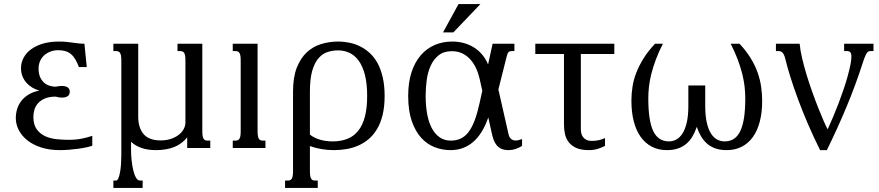

<svg xmlns="http://www.w3.org/2000/svg" viewBox="-20 -736 4370 955"><path d="M269.5 -486.3Q248.5 -486.3 230.7 -479.5Q212.9 -472.7 199.7 -460.7Q186.5 -448.7 179.2 -431.9Q171.9 -415 171.9 -395.5Q171.9 -368.7 180.2 -351.1Q188.5 -333.5 201.2 -323.2Q213.9 -313 229 -308.8Q244.1 -304.7 257.3 -304.7Q264.2 -306.2 271.5 -307.4Q278.8 -308.6 286.6 -308.6Q294.4 -308.6 301.8 -307.1Q309.1 -305.7 314.7 -302.5Q320.3 -299.3 323.7 -293.9Q327.1 -288.6 327.1 -280.8Q327.1 -263.7 315.9 -257.1Q304.7 -250.5 289.1 -250.5Q281.2 -250.5 273.2 -251.7Q265.1 -252.9 257.3 -255.4Q224.1 -255.4 202.6 -245.8Q181.2 -236.3 168.5 -221.7Q155.8 -207 150.9 -189.2Q146 -171.4 146 -155.3Q146 -115.7 162.8 -92.8Q179.7 -69.8 205.3 -58.3Q231 -46.9 261.7 -43.7Q292.5 -40.5 320.8 -40.5Q357.4 -40.5 386.7 -46.4Q416 -52.2 439 -60.5V-11.2Q427.2 -6.8 408.9 -2.9Q390.6 1 368.9 3.9Q347.2 6.8 323.5 8.8Q299.8 10.7 277.3 10.7Q225.1 10.7 184.3 -2.7Q143.6 -16.1 115.7 -38.3Q87.9 -60.5 73.2 -89.4Q58.6 -118.2 58.6 -148.4Q58.6 -170.4 64.7 -191.9Q70.8 -213.4 84.7 -232.2Q98.6 -251 120.8 -264.9Q143.1 -278.8 175.8 -285.6Q158.2 -290 141.8 -299.6Q125.5 -309.1 112.5 -323.2Q99.6 -337.4 92 -356Q84.5 -374.5 84.5 -397Q84.5 -423.3 96.7 -447.3Q108.9 -471.2 132.8 -489.5Q156.7 -507.8 192.1 -518.6Q227.5 -529.3 273.4 -529.3Q294.4 -529.3 310.5 -527.6Q326.7 -525.9 341.1 -523.9Q355.5 -522 369.4 -520.3Q383.3 -518.6 399.9 -518.6L411.6 -402.3H372.6Q364.3 -424.3 355 -440.2Q345.7 -456.1 333.7 -466.3Q321.8 -476.6 306.2 -481.4Q290.5 -486.3 269.5 -486.3Z M631.8 10.7Q631.8 36.1 634.8 63Q637.7 89.8 643.1 111.8Q648.4 133.8 656.7 147.9Q665 162.1 676.3 162.1H689.5V198.7H543.9V162.1H557.6Q564 162.1 568.8 150.4Q573.7 138.7 577.1 120.4Q580.6 102.1 582 79.6Q583.5 57.1 583.5 35.2V-433.6Q583.5 -448.7 582 -458Q580.6 -467.3 577.1 -472.7Q573.7 -478 568.8 -480Q564 -481.9 557.6 -481.9H543.9V-518.6H667.5V-155.8Q667.5 -101.1 694.1 -69.3Q720.7 -37.6 779.3 -37.6Q807.1 -37.6 829.8 -45.2Q852.5 -52.7 868.7 -65.2Q884.8 -77.6 893.6 -93.8Q902.3 -109.9 902.3 -127V-433.6Q902.3 -448.7 900.9 -458Q899.4 -467.3 896 -472.7Q892.6 -478 887.7 -480Q882.8 -481.9 876.5 -481.9H862.8V-518.6H986.3V-85Q986.3 -69.8 987.8 -60.5Q989.3 -51.3 992.7 -45.9Q996.1 -40.5 1000.7 -38.6Q1005.4 -36.6 1012.2 -36.6H1025.9V0H911.1V-52.7Q884.3 -19.5 845.7 -4.4Q807.1 10.7 755.9 10.7Q715.3 10.7 684.6 0.2Q653.8 -10.3 631.8 -30.8Z M1261.2 -518.6V-85Q1261.2 -69.8 1262.7 -60.5Q1264.2 -51.3 1267.6 -45.9Q1271 -40.5 1275.6 -38.6Q1280.3 -36.6 1287.1 -36.6H1300.3V0H1137.7V-36.6H1151.4Q1157.7 -36.6 1162.6 -38.6Q1167.5 -40.5 1170.9 -45.9Q1174.3 -51.3 1175.8 -60.5Q1177.2 -69.8 1177.2 -85V-433.6Q1177.2 -448.7 1175.8 -458Q1174.3 -467.3 1170.9 -472.7Q1167.5 -478 1162.6 -480Q1157.7 -481.9 1151.4 -481.9H1137.7V-518.6Z M1521.5 -66.4Q1543.5 -49.3 1572.3 -41Q1601.1 -32.7 1634.8 -32.7Q1675.3 -32.7 1707.3 -45.2Q1739.3 -57.6 1761.2 -84.7Q1783.2 -111.8 1794.7 -154.5Q1806.2 -197.3 1806.2 -258.3Q1806.2 -319.8 1795.2 -363Q1784.2 -406.2 1764.6 -433.3Q1745.1 -460.4 1718.8 -472.9Q1692.4 -485.4 1661.6 -485.4Q1635.3 -485.4 1610.1 -477.5Q1585 -469.7 1565.2 -447.5Q1545.4 -425.3 1533.4 -385.3Q1521.5 -345.2 1521.5 -280.3ZM1521.5 113.8Q1521.5 128.9 1522.9 138.2Q1524.4 147.5 1527.8 152.8Q1531.2 158.2 1535.9 160.2Q1540.5 162.1 1547.4 162.1H1560.5V198.7H1397.9V162.1H1411.6Q1418 162.1 1422.9 160.2Q1427.7 158.2 1431.2 152.8Q1434.6 147.5 1436 138.2Q1437.5 128.9 1437.5 113.8V-280.3Q1437.5 -351.6 1456.3 -399.4Q1475.1 -447.3 1506.3 -476.1Q1537.6 -504.9 1577.9 -517.1Q1618.2 -529.3 1661.6 -529.3Q1690.4 -529.3 1718.8 -523.4Q1747.1 -517.6 1772.7 -504.6Q1798.3 -491.7 1820.6 -470.9Q1842.8 -450.2 1858.9 -420.2Q1875 -390.1 1884 -349.9Q1893.1 -309.6 1893.1 -258.3Q1893.1 -205.1 1883.1 -164.3Q1873 -123.5 1855.2 -93.8Q1837.4 -64 1813.5 -43.9Q1789.6 -23.9 1761.5 -11.7Q1733.4 0.5 1702.6 5.6Q1671.9 10.7 1640.6 10.7Q1608.9 10.7 1579.3 5.6Q1549.8 0.5 1521.5 -9.3Z M2221.2 10.7Q2180.2 10.7 2142.1 -3.9Q2104 -18.6 2074.7 -51Q2045.4 -83.5 2027.8 -134.8Q2010.3 -186 2010.3 -259.3Q2010.3 -326.7 2027.1 -377.4Q2043.9 -428.2 2073.5 -461.9Q2103 -495.6 2142.8 -512.5Q2182.6 -529.3 2229 -529.3Q2290.5 -529.3 2337.6 -499.8Q2384.8 -470.2 2407.7 -415.5L2430.2 -518.6H2538.6V-481.9H2524.9Q2514.6 -481.9 2509.5 -476.8Q2504.4 -471.7 2500.5 -456.1L2459 -291L2508.8 -71.3Q2512.7 -52.7 2522.2 -44.9Q2531.7 -37.1 2544.4 -37.1Q2551.8 -37.1 2559.8 -39.1Q2567.9 -41 2576.7 -44.4V-10.3Q2561 -0.5 2544.2 5.1Q2527.3 10.7 2510.3 10.7Q2488.3 10.7 2473.9 4.2Q2459.5 -2.4 2450 -14.2Q2440.4 -25.9 2434.8 -42Q2429.2 -58.1 2425.3 -76.7L2408.7 -151.9Q2380.9 -70.8 2333.5 -30Q2286.1 10.7 2221.2 10.7ZM2228 -481.4Q2187 -481.4 2161.6 -460.9Q2136.2 -440.4 2121.8 -408.2Q2107.4 -376 2102.3 -336.7Q2097.2 -297.4 2097.2 -259.3Q2097.2 -208.5 2105 -167.2Q2112.8 -126 2128.7 -96.9Q2144.5 -67.9 2168 -52.2Q2191.4 -36.6 2222.2 -36.6Q2250 -36.6 2271.7 -46.9Q2293.5 -57.1 2310.5 -79.3Q2327.6 -101.6 2341.1 -137.5Q2354.5 -173.3 2365.7 -224.6L2378.9 -284.7L2365.7 -343.8Q2359.4 -371.6 2347.9 -396.5Q2336.4 -421.4 2319.3 -440.4Q2302.2 -459.5 2279.3 -470.5Q2256.3 -481.4 2228 -481.4ZM2260.7 -715.8H2369.6L2234.9 -574.7H2183.6Z M2924.8 -35.2Q2959.5 -35.2 2989.3 -49.3V-10.3Q2972.7 -1.5 2952.6 4.6Q2932.6 10.7 2909.2 10.7Q2869.6 10.7 2845.2 -0.7Q2820.8 -12.2 2807.6 -30.3Q2794.4 -48.3 2789.8 -71Q2785.2 -93.8 2785.2 -116.2V-467.3H2642.6V-518.6H3035.6V-467.3H2869.1V-94.2Q2869.1 -85.9 2870.8 -75.7Q2872.6 -65.4 2878.4 -56.4Q2884.3 -47.4 2895.3 -41.3Q2906.2 -35.2 2924.8 -35.2Z M3403.8 -311H3487.8V-209Q3487.8 -160.6 3495.4 -127Q3502.9 -93.3 3516.1 -72.3Q3529.3 -51.3 3546.9 -42Q3564.5 -32.7 3584 -32.7Q3610.8 -32.7 3630.1 -45.2Q3649.4 -57.6 3662.1 -84Q3674.8 -110.4 3680.9 -150.9Q3687 -191.4 3687 -247.1Q3687 -274.9 3683.6 -305.4Q3680.2 -335.9 3671.6 -369.6Q3663.1 -403.3 3649.2 -440.4Q3635.3 -477.5 3614.3 -518.6H3658.2Q3692.4 -481.9 3714.4 -445.8Q3736.3 -409.7 3748.8 -374Q3761.2 -338.4 3766.1 -303.2Q3771 -268.1 3771 -233.9Q3771 -177.2 3759.3 -131.8Q3747.6 -86.4 3724.9 -54.7Q3702.1 -22.9 3669.2 -6.1Q3636.2 10.7 3594.2 10.7Q3563 10.7 3539.1 2.4Q3515.1 -5.9 3497.3 -21.2Q3479.5 -36.6 3467 -57.9Q3454.6 -79.1 3445.8 -105Q3437 -79.1 3424.6 -57.9Q3412.1 -36.6 3394.3 -21.2Q3376.5 -5.9 3352.5 2.4Q3328.6 10.7 3297.4 10.7Q3254.9 10.7 3222.2 -6.3Q3189.5 -23.4 3166.7 -55.2Q3144 -86.9 3132.3 -132.6Q3120.6 -178.2 3120.6 -235.4Q3120.6 -269.5 3126 -304.4Q3131.3 -339.4 3145 -374.5Q3158.7 -409.7 3181.2 -445.8Q3203.6 -481.9 3238.3 -518.6H3277.3Q3256.3 -477.5 3242.4 -440.4Q3228.5 -403.3 3220 -369.6Q3211.4 -335.9 3208 -305.4Q3204.6 -274.9 3204.6 -247.1Q3204.6 -135.3 3229.2 -84Q3253.9 -32.7 3307.6 -32.7Q3326.7 -32.7 3344.2 -42.2Q3361.8 -51.8 3375 -72.5Q3388.2 -93.3 3396 -127Q3403.8 -160.6 3403.8 -209Z M4092.8 10.7H4059.1Q4026.9 -53.7 3999.3 -117.9Q3971.7 -182.1 3949.7 -241.5Q3927.7 -300.8 3911.6 -352.3Q3895.5 -403.8 3886.2 -442.9Q3882.8 -457 3878.4 -465.1Q3874 -473.1 3869.1 -476.8Q3864.3 -480.5 3859.9 -481.2Q3855.5 -481.9 3852.5 -481.9H3839.4V-518.6H3957.5Q3960 -487.3 3969.5 -447Q3979 -406.7 3991.9 -364Q4004.9 -321.3 4020.3 -278.3Q4035.6 -235.4 4050.3 -198.5Q4064.9 -161.6 4077.1 -133.8Q4089.4 -106 4096.7 -92.8Q4109.9 -121.1 4124 -154.8Q4138.2 -188.5 4151.4 -223.1Q4164.6 -257.8 4176 -291.5Q4187.5 -325.2 4195.3 -353.5Q4205.6 -391.1 4210.2 -415Q4214.8 -439 4214.8 -453.1Q4214.8 -470.2 4209.2 -476.1Q4203.6 -481.9 4193.8 -481.9H4178.7V-518.6H4324.7V-481.9H4310.5Q4305.2 -481.9 4300.8 -480.5Q4296.4 -479 4291.7 -472.4Q4287.1 -465.8 4281.5 -452.1Q4275.9 -438.5 4268.1 -413.6Q4233.9 -308.1 4189.9 -202.9Q4146 -97.7 4092.8 10.7Z"/></svg>

Font: Arian Grqi
Style: Regular
Weight: 400
Designer: Ruben Hakobyan (Tarumian)
Foundry: Ruben Hakobyan (Tarumian)
Version: Version 1.003